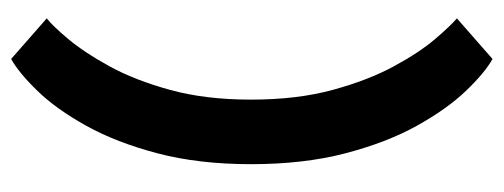

<svg xmlns="http://www.w3.org/2000/svg" viewBox="-300 -503 905 345"><g transform="rotate(-90 152.5 -330.5)"><path d="M146 -332Q146 -249 163.5 -185Q181 -121 206 -75Q231 -29 255 -1Q279 27 292 38L219 102Q194 88 161.5 54Q129 20 99 -34Q69 -88 49.5 -162.5Q30 -237 30 -332Q30 -426 49.5 -500Q69 -574 99 -628Q129 -682 161.5 -715.5Q194 -749 219 -763L292 -699Q279 -689 255 -660.5Q231 -632 206 -586.5Q181 -541 163.5 -477.5Q146 -414 146 -332Z"/></g></svg>

Font: Epunda Sans SemiBold
Style: Regular
Weight: 600
Designer: Simon Atzbach
Foundry: typofactur
Version: Version 2.204; ttfautohint (v1.8.4.7-5d5b)